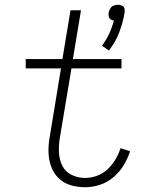

<svg xmlns="http://www.w3.org/2000/svg" viewBox="-20 -778 616 806"><path d="M437 -566Q465 -601 480.5 -642Q496 -683 503 -725Q505 -734 502.5 -742.5Q500 -751 492 -754.5Q484 -758 475 -758Q466 -758 457 -754.5Q448 -751 443 -742.5Q438 -734 436 -725Q435 -717 436.5 -709Q438 -701 444.5 -696.5Q451 -692 458 -692Q451 -664 438.5 -637Q426 -610 408 -586ZM337 8Q368 8 399 -2Q430 -12 456 -34Q482 -56 499 -84Q516 -112 526 -143L486 -156Q478 -131 464.5 -108.5Q451 -86 431.5 -67.5Q412 -49 387 -40Q362 -31 337 -31Q307 -31 280.5 -44Q254 -57 241.5 -82.5Q229 -108 227.5 -138Q226 -168 231 -198L280 -491H490V-530H286L320 -735H276L242 -530H88V-491H236L189 -205Q183 -173 183.5 -141.5Q184 -110 194 -81Q204 -52 225 -31Q246 -10 275.5 -1Q305 8 337 8Z"/></svg>

Font: Iosevka Sparkle Extralight
Style: Italic
Weight: 200
Italic angle: -9°
Designer: Belleve Invis
Foundry: Belleve Invis
Version: Version 4.5.0; ttfautohint (v1.8.3)